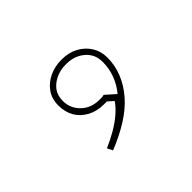

<svg xmlns="http://www.w3.org/2000/svg" viewBox="-58 -170 330 330"><g transform="rotate(-45 107.0 -4.5)"><path d="M62 82 57 72Q71 66 84 58.5Q97 51 107.5 42Q118 33 124 24L114 15H107Q90 15 77 8Q64 1 57 -11Q50 -23 50 -39Q50 -55 58 -66.5Q66 -78 79.5 -84.5Q93 -91 110 -91Q127 -91 140 -84Q153 -77 160.5 -65Q168 -53 168 -38Q168 -19 161 -1.5Q154 16 140.5 31.5Q127 47 107 59.5Q87 72 62 82ZM136 19Q146 7 151.5 -7.5Q157 -22 157 -38Q157 -51 151 -60Q145 -69 134.5 -74.5Q124 -80 110 -80Q95 -80 84 -74.5Q73 -69 67 -60.5Q61 -52 61 -39Q61 -21 74 -8.5Q87 4 107 4Q109 4 112 4Q115 4 118 3Z"/></g></svg>

Font: Kalnia Glaze Thin Light
Style: Regular
Weight: 300
Version: Version 1.110